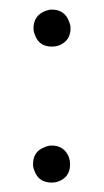

<svg xmlns="http://www.w3.org/2000/svg" viewBox="-20 -395 216 400"><path d="M48.8 -52.7Q48.8 -80.1 74.2 -88.9Q81.1 -91.8 87.9 -91.8Q114.3 -91.8 124 -66.4Q126 -59.6 126 -52.7Q126 -25.4 100.6 -16.6Q94.7 -14.6 87.9 -14.6Q60.5 -14.6 51.8 -39.1Q48.8 -45.9 48.8 -52.7ZM49.8 -335.9Q49.8 -362.3 74.2 -372.1Q82 -375 87.9 -375Q115.2 -375 124 -349.6Q127 -342.8 127 -335.9Q127 -309.6 101.6 -299.8Q94.7 -297.9 87.9 -297.9Q61.5 -297.9 52.7 -322.3Q49.8 -329.1 49.8 -335.9Z"/></svg>

Font: Post No Bills Colombo Medium
Style: Regular
Weight: 500
Designer: Kosala Senevirathne, Siva Puranthara, Lasantha Premarathna, Tharique Azeez
Foundry: Mooniak
Version: Version 1.220 ; ttfautohint (v1.6)